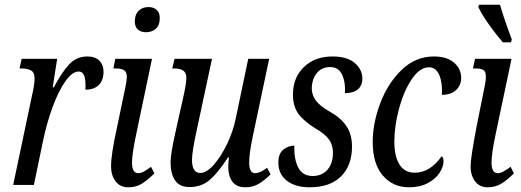

<svg xmlns="http://www.w3.org/2000/svg" viewBox="-20 -786 2214 816"><path d="M116 -380Q127 -427 127 -452Q127 -478 112 -486.5Q97 -495 73 -495H63L72 -536H223L204 -415H209Q242 -478 273.5 -512Q305 -546 351 -546Q385 -546 402.5 -528Q420 -510 420 -481Q420 -446 400.5 -425.5Q381 -405 343 -405Q345 -443 338.5 -462.5Q332 -482 314 -482Q287 -482 257.5 -440Q228 -398 203 -329.5Q178 -261 162 -183L124 0H36Z M553 -695Q553 -724 569 -740Q585 -756 611 -756Q632 -756 645.5 -744.5Q659 -733 659 -710Q659 -678 642 -663.5Q625 -649 601 -649Q579 -649 566 -660.5Q553 -672 553 -695ZM452 -79Q452 -131 477 -243L513 -416Q519 -445 519 -459Q519 -480 507.5 -487.5Q496 -495 473 -495H462L470 -536H626L559 -216Q541 -131 541 -96Q541 -50 567 -50Q579 -50 591.5 -57Q604 -64 622 -77L636 -49Q609 -22 584 -6Q559 10 526 10Q490 10 471 -15.5Q452 -41 452 -79Z M950 -77Q950 -89 953 -117H949Q907 -52 871.5 -21.5Q836 9 786 9Q743 9 724 -19.5Q705 -48 705 -94Q705 -131 723 -212L762 -387Q772 -435 772 -456Q772 -476 759.5 -485.5Q747 -495 720 -495H712L722 -536H881L817 -237Q796 -141 796 -107Q796 -51 831 -51Q858 -51 888.5 -85.5Q919 -120 945 -174Q971 -228 982 -283L1035 -536H1124L1053 -200Q1039 -132 1039 -96Q1039 -50 1064 -50Q1086 -50 1115 -73L1130 -45Q1105 -20 1080 -5Q1055 10 1023 10Q985 10 967.5 -14Q950 -38 950 -77Z M1163 -95Q1163 -133 1184 -150Q1205 -167 1231 -167Q1229 -110 1247.5 -74Q1266 -38 1309 -38Q1348 -38 1371.5 -64.5Q1395 -91 1395 -137Q1395 -170 1378 -193.5Q1361 -217 1321 -240Q1272 -270 1248.5 -302Q1225 -334 1225 -384Q1225 -456 1271.5 -501Q1318 -546 1393 -546Q1456 -546 1488 -518Q1520 -490 1520 -453Q1520 -422 1500.5 -406Q1481 -390 1446 -390Q1449 -436 1434 -468.5Q1419 -501 1383 -501Q1348 -501 1327 -476Q1306 -451 1305 -411Q1305 -381 1323.5 -357.5Q1342 -334 1379 -313Q1428 -286 1452 -250.5Q1476 -215 1476 -163Q1476 -83 1429.5 -36.5Q1383 10 1296 10Q1235 10 1199 -18Q1163 -46 1163 -95Z M1564 -183Q1564 -262 1596 -347Q1628 -432 1687 -489Q1746 -546 1824 -546Q1880 -546 1910 -519.5Q1940 -493 1940 -455Q1940 -424 1918.5 -403.5Q1897 -383 1858 -383Q1861 -434 1847 -467Q1833 -500 1803 -500Q1764 -500 1730 -449.5Q1696 -399 1676 -324.5Q1656 -250 1656 -185Q1656 -121 1678 -86.5Q1700 -52 1742 -52Q1808 -52 1857 -122Q1865 -117 1865 -101Q1865 -78 1848.5 -52Q1832 -26 1798.5 -8Q1765 10 1718 10Q1650 10 1607 -40Q1564 -90 1564 -183Z M1980 -79Q1980 -115 2006 -251L2041 -425Q2045 -444 2045 -460Q2045 -482 2034.5 -488.5Q2024 -495 2001 -495H1990L1999 -536H2154L2088 -223Q2069 -135 2069 -96Q2069 -50 2095 -50Q2107 -50 2119.5 -57Q2132 -64 2150 -77L2164 -49Q2137 -22 2111.5 -6Q2086 10 2052 10Q2018 10 1999 -15.5Q1980 -41 1980 -79ZM2013 -756 2016 -766H2105Q2121 -709 2155 -619L2152 -606H2117Q2087 -641 2057.5 -682.5Q2028 -724 2013 -756Z"/></svg>

Font: Noto Serif Cond
Style: Italic
Weight: 400
Width: 3
Italic angle: -12°
Designer: Monotype Design Team
Foundry: Monotype Imaging Inc.
Version: Version 1.001